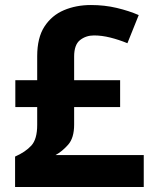

<svg xmlns="http://www.w3.org/2000/svg" viewBox="-20 -744 612 764"><path d="M342 -724Q396 -724 444.5 -712.5Q493 -701 532 -684L487 -572Q453 -586 419 -594.5Q385 -603 354 -603Q322 -603 298.5 -584.5Q275 -566 275 -519V-425H458V-318H275V-248Q275 -195 251 -168Q227 -141 201 -127H552V0H40V-121Q81 -139 104.5 -164.5Q128 -190 128 -247V-318H41V-425H128V-520Q128 -594 157 -638.5Q186 -683 234.5 -703.5Q283 -724 342 -724Z"/></svg>

Font: Noto IKEA Simplified Chinese
Style: Bold
Weight: 700
Designer: Monotype Design Team
Foundry: Monotype Imaging Inc.
Version: Version 1.100